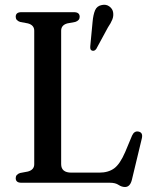

<svg xmlns="http://www.w3.org/2000/svg" viewBox="-20 -750 621 788"><path d="M289 -660 256.5 -654Q231 -647 231 -624V-76.5Q231 -41.5 273 -41.5H387.5Q424.5 -41.5 448.5 -59Q472.5 -76.5 494 -126.5L522 -193.5Q531 -213.5 548.5 -210Q568 -206 562 -181.5L521 -11Q513.5 17.5 493 17.5Q479.5 17.5 466.5 8.8Q453.5 0 431 0H67.5Q44.5 0 44.5 -19Q44.5 -34 62.5 -40L94.5 -46Q120.5 -53 120.5 -76V-624Q120.5 -647 94.5 -654L62.5 -660Q44.5 -666 44.5 -681Q44.5 -700 67.5 -700H283.5Q307 -700 307 -681Q307 -666 289 -660ZM360 -660.5Q362.5 -689.5 370.2 -707.8Q378 -726 398.5 -729.5Q415.5 -733 428.2 -724Q441 -715 444 -701Q447 -685 441 -670Q435 -655 423 -637.5L375 -549Q367 -538.5 357 -542.5Q352 -544.5 351 -549.5Q350 -554.5 350.5 -560.5Z"/></svg>

Font: Fraunces 72pt Soft
Style: Regular
Weight: 400
Version: Version 1.000;[b76b70a41]